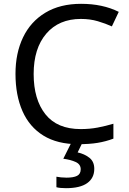

<svg xmlns="http://www.w3.org/2000/svg" viewBox="-20 -744 672 1004"><path d="M403 -645Q288 -645 222 -568Q156 -491 156 -357Q156 -224 217.5 -146.5Q279 -69 402 -69Q449 -69 491 -77Q533 -85 573 -97V-19Q533 -4 490.5 3Q448 10 389 10Q280 10 207 -35Q134 -80 97.5 -163Q61 -246 61 -358Q61 -466 100.5 -548.5Q140 -631 217 -677.5Q294 -724 404 -724Q517 -724 601 -682L565 -606Q532 -621 491.5 -633Q451 -645 403 -645ZM473 139Q473 187 436 213.5Q399 240 325 240Q293 240 275 235V180Q284 182 299 183.5Q314 185 328 185Q364 185 383 175.5Q402 166 402 141Q402 115 375.5 103Q349 91 311 86L354 0H412L386 53Q422 61 447.5 81Q473 101 473 139Z"/></svg>

Font: Noto Sans Pau Cin Hau
Style: Regular
Weight: 400
Designer: Monotype Design Team
Foundry: Monotype Imaging Inc.
Version: Version 2.002; ttfautohint (v1.8.4.7-5d5b)